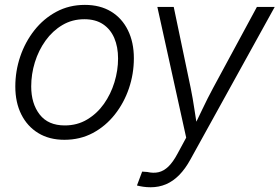

<svg xmlns="http://www.w3.org/2000/svg" viewBox="-20 -564 1150 790"><path d="M245.1 11.2Q182.6 11.2 137.5 -16.4Q92.3 -43.9 67.6 -93.3Q43 -142.6 43 -208Q43 -271.5 63.2 -331.3Q83.5 -391.1 121.3 -439.2Q159.2 -487.3 211.9 -515.6Q264.6 -543.9 329.1 -543.9Q391.6 -543.9 436.8 -516.6Q481.9 -489.3 506.3 -439.7Q530.8 -390.1 530.8 -324.2Q530.8 -260.3 510.5 -200.4Q490.2 -140.6 452.4 -92.8Q414.6 -44.9 362.1 -16.8Q309.6 11.2 245.1 11.2ZM246.6 -47.9Q297.9 -47.9 338.6 -72.3Q379.4 -96.7 407.7 -136.7Q436 -176.8 450.9 -225.6Q465.8 -274.4 465.8 -323.2Q465.8 -371.1 450.2 -407.5Q434.6 -443.8 403.8 -464.4Q373 -484.9 327.1 -484.9Q276.9 -484.9 236.6 -460.9Q196.3 -437 167.5 -397Q138.7 -356.9 123.5 -307.9Q108.4 -258.8 108.4 -208.5Q108.4 -137.7 143.3 -92.8Q178.2 -47.9 246.6 -47.9ZM543.5 199.2 564.9 142.1 585.9 143.6Q611.3 149.4 632.6 144.5Q653.8 139.6 672.9 121.3Q691.9 103 710.4 68.4L746.1 2.4L627.4 -535.6H694.8L764.6 -202.1Q773.4 -158.7 779.8 -115.2Q786.1 -71.8 793 -30.3H771.5Q792.5 -71.8 813 -115.2Q833.5 -158.7 856.9 -202.1L1037.1 -535.6H1110.4L763.7 91.8Q742.7 130.4 717.5 156Q692.4 181.6 663.1 194.1Q633.8 206.5 600.1 206.5Q583.5 206.5 568.8 204.3Q554.2 202.1 543.5 199.2Z"/></svg>

Font: Inter 20pt Light
Style: Italic
Weight: 300
Italic angle: -9.3988°
Version: Version 4.001;git-66647c0bb